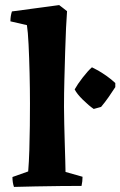

<svg xmlns="http://www.w3.org/2000/svg" viewBox="-20 -732 474 756"><path d="M35 4Q29 -13 29 -35L91 -57Q94 -93 95.5 -140.5Q97 -188 97.5 -236.5Q98 -285 98 -324Q98 -382 96.5 -444Q95 -506 92.5 -557Q90 -608 86 -633L21 -648Q21 -669 27 -687L213 -712L244 -688Q242 -663 240 -621Q238 -579 236.5 -526.5Q235 -474 233.5 -418.5Q232 -363 232 -311Q232 -281 233 -243Q234 -205 235 -167.5Q236 -130 237 -100Q238 -70 238 -55L305 -36Q305 -27 304 -18Q303 -9 301 0Q267 0 218 0.5Q169 1 119.5 2Q70 3 35 4ZM349 -303Q330 -316 306.5 -339Q283 -362 274 -380Q285 -400 305.5 -426.5Q326 -453 342 -467L367 -454Q384 -444 401 -432Q418 -420 434 -405V-389Q421 -369 407.5 -349.5Q394 -330 378 -311Z"/></svg>

Font: Labrada
Style: Bold
Weight: 700
Designer: Mercedes Jáuregui
Foundry: Omnibus-Type Team
Version: Version 1.000; ttfautohint (v1.8.4.7-5d5b)